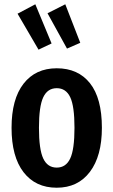

<svg xmlns="http://www.w3.org/2000/svg" viewBox="-20 -862 530 897"><path d="M456 -265Q456 -133 400 -59Q344 15 245 15Q146 15 90 -57.5Q34 -130 34 -265Q34 -399 90 -471Q146 -543 245 -543Q345 -543 400.5 -473Q456 -403 456 -265ZM162 -265Q162 -164 182 -121.5Q202 -79 245 -79Q288 -79 308 -121.5Q328 -164 328 -265Q328 -366 308 -408Q288 -450 245 -450Q202 -450 182 -407.5Q162 -365 162 -265ZM145 -842 221 -659 160 -630 62 -798ZM285 -842 355 -662 293 -635 202 -800Z"/></svg>

Font: Fira Sans Extra Condensed Medium
Style: Regular
Weight: 500
Width: 1
Designer: Carrois Corporate & Edenspiekermann AG
Foundry: Carrois Corporate GbR & Edenspiekermann AG
Version: Version 4.203